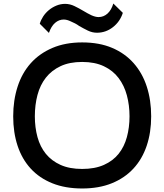

<svg xmlns="http://www.w3.org/2000/svg" viewBox="-20 -1061 934 1091"><path d="M678 -988Q662 -938 621.5 -906.5Q581 -875 531 -875Q504 -875 478.5 -887.5Q453 -900 429 -914Q418 -922 406.5 -928Q395 -934 383 -939Q361 -950 342 -950Q315 -950 293 -931Q271 -912 258 -874L206 -926Q212 -947 225 -967Q238 -987 257 -1003Q276 -1019 300 -1029Q324 -1039 350 -1039Q377 -1039 403 -1026.5Q429 -1014 454 -999Q466 -992 477.5 -985.5Q489 -979 500 -974Q523 -964 540 -964Q569 -964 591 -984Q613 -1004 624 -1041ZM839 -400Q839 -308 813.5 -232.5Q788 -157 738 -103Q688 -49 615 -19.5Q542 10 447 10Q351 10 277.5 -19.5Q204 -49 154.5 -103Q105 -157 80 -232.5Q55 -308 55 -400Q55 -491 80 -568.5Q105 -646 154.5 -701.5Q204 -757 277.5 -788.5Q351 -820 447 -820Q544 -820 617 -789Q690 -758 739.5 -702Q789 -646 814 -569Q839 -492 839 -400ZM716 -400Q716 -463 701 -519Q686 -575 654 -617.5Q622 -660 570.5 -684.5Q519 -709 447 -709Q375 -709 324 -685Q273 -661 240.5 -619.5Q208 -578 193 -521.5Q178 -465 178 -400Q178 -337 193 -282Q208 -227 240.5 -187Q273 -147 324 -124Q375 -101 447 -101Q519 -101 570.5 -124Q622 -147 654 -187Q686 -227 701 -282Q716 -337 716 -400Z"/></svg>

Font: TypoPRO Sinkin Sans
Style: 500 Medium
Weight: 500
Designer: Keith Bates
Foundry: K-Type
Version: Sinkin Sans (version 1.0)  by Keith Bates   •   © 2014   www